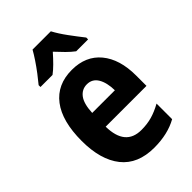

<svg xmlns="http://www.w3.org/2000/svg" viewBox="-230 -857 958 958"><g transform="rotate(-45 249.5 -378.0)"><path d="M256 -556Q354 -556 408.5 -490Q463 -424 463 -309V-236H175Q177 -98 290 -98Q330 -98 364 -107.5Q398 -117 436 -138V-28Q368 10 273 10Q157 10 98.5 -63.5Q40 -137 40 -270Q40 -409 96 -482.5Q152 -556 256 -556ZM258 -452Q223 -452 201 -423.5Q179 -395 176 -332H336Q335 -387 315.5 -419.5Q296 -452 258 -452ZM318 -766Q336 -732 365 -692.5Q394 -653 421 -619V-606H337Q317 -621 296.5 -641.5Q276 -662 253 -687Q230 -661 209.5 -640.5Q189 -620 170 -606H85V-619Q101 -638 121.5 -665Q142 -692 160 -719Q178 -746 189 -766Z"/></g></svg>

Font: Noto Sans Lao Condensed
Style: Bold
Weight: 700
Width: 3
Designer: Monotype Design Team
Foundry: Monotype Imaging Inc.
Version: Version 2.003; ttfautohint (v1.8.4.7-5d5b)